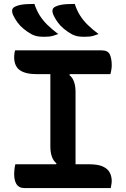

<svg xmlns="http://www.w3.org/2000/svg" viewBox="-20 -956 640 976"><path d="M364 -94H256L267 -126Q252 -137 244 -159Q236 -181 236 -211Q236 -259 236 -308.5Q236 -358 236 -407.5Q236 -457 236 -506.5Q236 -556 236 -606H344L333 -574Q348 -563 356 -541Q364 -519 364 -489Q364 -440 364 -391.5Q364 -343 364 -293Q364 -243 364 -193.5Q364 -144 364 -94ZM543 0H104Q90 0 80 -5Q70 -10 64 -19.5Q58 -29 55 -42Q52 -55 52 -72Q52 -82 53 -90.5Q54 -99 55 -107Q56 -115 58 -121H432Q478 -121 503 -109.5Q528 -98 538 -78.5Q548 -59 548 -35Q548 -29 547 -23Q546 -17 545 -11.5Q544 -6 543 0ZM57 -700H497Q529 -700 538.5 -678.5Q548 -657 548 -624Q548 -619 547.5 -613.5Q547 -608 546 -602Q545 -596 544 -590.5Q543 -585 541 -579H169Q109 -579 80.5 -599.5Q52 -620 52 -666Q52 -670 52.5 -675Q53 -680 53.5 -684.5Q54 -689 55 -693.5Q56 -698 57 -700ZM155 -936Q165 -905 181 -879Q197 -853 221 -829.5Q245 -806 276 -783Q263 -778 251.5 -774.5Q240 -771 228.5 -770Q217 -769 204 -769Q184 -769 170 -771.5Q156 -774 140 -782Q119 -794 100.5 -809Q82 -824 68.5 -842.5Q55 -861 46 -881Q40 -896 42 -906Q44 -916 56 -922Q68 -928 83 -931Q98 -934 116 -935Q134 -936 155 -936ZM360 -936Q370 -905 386 -879Q402 -853 426 -829.5Q450 -806 481 -783Q468 -778 456.5 -774.5Q445 -771 433.5 -770Q422 -769 409 -769Q389 -769 375 -771.5Q361 -774 345 -782Q324 -794 305.5 -809Q287 -824 273.5 -842.5Q260 -861 251 -881Q245 -896 247 -906Q249 -916 261 -922Q273 -928 288 -931Q303 -934 321 -935Q339 -936 360 -936Z"/></svg>

Font: Recursive Monospace Casual SemiBold
Style: Regular
Weight: 600
Version: Version 1.047